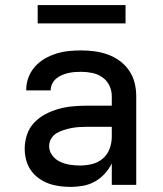

<svg xmlns="http://www.w3.org/2000/svg" viewBox="-20 -726 640 754"><path d="M258 8Q236 8 213.5 5Q191 2 170.5 -5.5Q150 -13 131.5 -26.5Q113 -40 100.5 -58.5Q88 -77 82.5 -98.5Q77 -120 77 -142Q77 -170 86 -197Q95 -224 114.5 -244.5Q134 -265 159 -278Q184 -291 211 -298.5Q238 -306 266 -308.5Q294 -311 321 -311H419V-348Q419 -370 409.5 -390Q400 -410 382 -422.5Q364 -435 342.5 -439.5Q321 -444 299 -444Q286 -444 273 -443Q260 -442 247.5 -439Q235 -436 223 -431Q211 -426 201 -417.5Q191 -409 185 -397Q179 -385 179 -372V-371H83V-374Q83 -399 92 -422.5Q101 -446 117.5 -464.5Q134 -483 155.5 -495.5Q177 -508 201 -515.5Q225 -523 249.5 -525.5Q274 -528 299 -528Q325 -528 351.5 -524.5Q378 -521 403 -512Q428 -503 450 -487Q472 -471 487 -449Q502 -427 508.5 -401Q515 -375 515 -348V0H419V-84Q408 -62 391 -43.5Q374 -25 352.5 -13Q331 -1 306.5 3.5Q282 8 258 8ZM295 -76Q319 -76 342.5 -82Q366 -88 384 -103.5Q402 -119 410.5 -142Q419 -165 419 -189V-228H321Q306 -228 290.5 -227Q275 -226 260 -223Q245 -220 230.5 -215.5Q216 -211 202.5 -203Q189 -195 181 -181.5Q173 -168 173 -152Q173 -132 185.5 -115.5Q198 -99 216.5 -90.5Q235 -82 255 -79Q275 -76 295 -76ZM128 -634V-706H473V-634Z"/></svg>

Font: Iosevka Fixed Curly Md Ex
Style: Regular
Weight: 500
Width: 7
Monospace: yes
Designer: Belleve Invis
Foundry: Belleve Invis
Version: Version 30.1.2